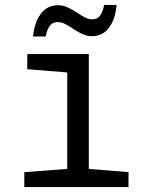

<svg xmlns="http://www.w3.org/2000/svg" viewBox="-20 -754 603 774"><path d="M78 0V-60L251 -73V-462L90 -475V-536H338V-73L498 -60V0ZM113 -607Q116 -635 123.5 -657.5Q131 -680 143.5 -697Q156 -714 173.5 -723.5Q191 -733 214 -733Q233 -733 252 -724.5Q271 -716 288 -704.5Q305 -693 321 -684.5Q337 -676 352 -676Q373 -676 383.5 -691Q394 -706 400 -734H450Q445 -676 419 -642Q393 -608 351 -608Q331 -608 312.5 -616.5Q294 -625 277 -636.5Q260 -648 244 -656.5Q228 -665 213 -665Q192 -665 181 -650.5Q170 -636 164 -607Z"/></svg>

Font: Noto Sans Mono SemiCondensed
Style: Regular
Weight: 400
Width: 4
Designer: Monotype Design Team
Foundry: Monotype Imaging Inc.
Version: Version 2.010